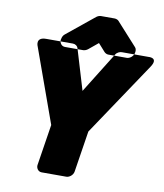

<svg xmlns="http://www.w3.org/2000/svg" viewBox="-102 -1021 974 1141"><g transform="rotate(10 385.0 -450.0)"><path d="M383 -481 309 -727C306 -738 293 -748 278 -748H117C49 -748 75 -694 75 -694L235 -249L196 0C194 16 205 38 228 38H377C393 38 416 23 420 0L459 -249L757 -694C797 -755 733 -748 733 -748H573C561 -748 544 -741 536 -727ZM652 -764 651 -758C647 -735 624 -720 608 -720H496C486 -720 477 -726 472 -731L430 -778L373 -731C365 -724 352 -720 345 -720H235C212 -720 201 -742 203 -758L205 -766C207 -777 213 -787 221 -793L387 -928C395 -934 405 -938 414 -938H496C506 -938 517 -933 521 -928L645 -791C652 -784 653 -773 652 -764Z"/></g></svg>

Font: Asimov Print
Style: EIt
Weight: 500
Designer: Google
Version: Version 2.000980; 2014